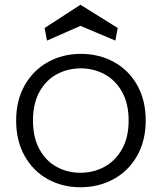

<svg xmlns="http://www.w3.org/2000/svg" viewBox="-20 -781 682 809"><path d="M319 8Q242 8 180.5 -26.5Q119 -61 83.5 -124.5Q48 -188 48 -273Q48 -358 84 -421.5Q120 -485 182 -519.5Q244 -554 321 -554Q398 -554 460.5 -519.5Q523 -485 558.5 -421.5Q594 -358 594 -273Q594 -189 558 -125Q522 -61 459 -26.5Q396 8 319 8ZM319 -53Q373 -53 419 -77.5Q465 -102 493.5 -151.5Q522 -201 522 -273Q522 -345 494 -394.5Q466 -444 420 -468.5Q374 -493 320 -493Q266 -493 220 -468.5Q174 -444 146.5 -394.5Q119 -345 119 -273Q119 -201 146.5 -151.5Q174 -102 219.5 -77.5Q265 -53 319 -53ZM178 -610 168 -663 319 -761 476 -663 466 -610 319 -672Z"/></svg>

Font: Fz Poppins Light
Style: Regular
Weight: 300
Designer: Ninad Kale (Devanagari), Jonny Pinhorn (Latin)
Foundry: Indian Type Foundry
Version: Vit hóa bi Vntype.Com & FontZin.Com